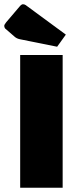

<svg xmlns="http://www.w3.org/2000/svg" viewBox="-45 -884 365 904"><path d="M50 0V-625H250V0ZM224 -664 50 -699Q34 -702 24 -711L-21 -750Q-25 -756 -25 -762Q-25 -768 -16 -779L47 -853Q56 -864 63 -864Q70 -864 76 -860L265 -721Z"/></svg>

Font: Changa One
Style: Regular
Weight: 400
Designer: Eduardo Rodriguez Tunni
Foundry: Eduardo Rodriguez Tunni
Version: Version 1.003